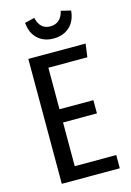

<svg xmlns="http://www.w3.org/2000/svg" viewBox="-133 -958 700 1023"><g transform="rotate(-15 217.5 -446.0)"><path d="M382 -616H167V-387H354V-314H167V-73H396V0H76V-689H392ZM109 -879 163 -892Q178 -826 235 -826Q264 -826 283 -843Q302 -860 309 -892L363 -879Q358 -822 323.5 -790.5Q289 -759 235 -759Q182 -759 148 -790.5Q114 -822 109 -879Z"/></g></svg>

Font: Fira Sans Compressed
Style: Regular
Weight: 400
Width: 1
Designer: bBox Type GmbH & Carrois Corporate GbR & Edenspiekermann AG
Foundry: bBox Type GmbH & Carrois Corporate GbR & Edenspiekermann AG
Version: Version 4.301